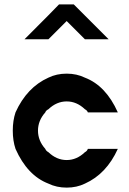

<svg xmlns="http://www.w3.org/2000/svg" viewBox="-20 -846 588 876"><path d="M367.5 -8.3Q330 10 284.2 10Q238.3 10 200.8 -8.3Q105 -45 50.8 -166.7Q38.3 -204.2 38.3 -250Q38.3 -295.8 50.8 -333.3Q102.5 -447.5 200.8 -491.7Q238.3 -510 284.2 -510Q330 -510 367.5 -491.7Q463.3 -455 517.5 -333.3H380.8Q377.5 -342.5 367.5 -347.5Q330 -383.3 284.2 -383.3Q238.3 -383.3 200.8 -347.5Q189.2 -341.7 186.7 -333.3Q153.3 -295.8 153.3 -250Q153.3 -204.2 186.7 -166.7Q190 -157.5 200.8 -151.7Q238.3 -115.8 284.2 -115.8Q330 -115.8 367.5 -151.7Q377.5 -156.7 380.8 -166.7H517.5Q465.8 -52.5 367.5 -8.3ZM316.7 -825.8 475.8 -666.7H367.5L284.2 -750L200.8 -666.7H91.7Q228.3 -803.3 249.2 -825.8Z"/></svg>

Font: 0xA000
Style: Bold
Weight: 700
Version: Version 0.1